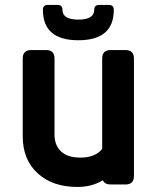

<svg xmlns="http://www.w3.org/2000/svg" viewBox="-20 -737 626 767"><path d="M170.9 -717.3H210Q229.5 -717.3 229.5 -697.8Q229.5 -658.7 293 -658.7Q356.4 -658.7 356.4 -697.8Q356.4 -717.3 376 -717.3H415Q434.6 -717.3 434.6 -697.8Q434.6 -576.2 293 -576.2Q151.4 -576.2 151.4 -697.8Q151.4 -717.3 170.9 -717.3ZM422.4 0Q397.9 0 391.1 -17.1Q347.7 9.8 289.1 9.8Q190.9 9.8 131.8 -43.5Q70.8 -98.1 70.8 -192.4V-503.4Q70.8 -537.1 105 -537.1H163.6Q197.8 -537.1 197.8 -503.4V-199.2Q197.8 -156.7 223.9 -132.1Q250 -107.4 301.3 -107.4Q360.4 -107.4 388.2 -142.1V-503.4Q388.2 -537.1 422.4 -537.1H481Q515.1 -537.1 515.1 -503.4V-33.7Q515.1 0 481 0Z"/></svg>

Font: Simply Mono
Style: Bold
Weight: 700
Designer: Wojciech Kalinowski "wmk69" (wmk69@o2.pl)
Foundry: Wojciech Kalinowski "wmk69" (wmk69@o2.pl)
Version: Version 1.0.0